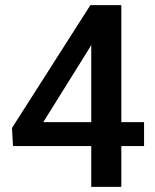

<svg xmlns="http://www.w3.org/2000/svg" viewBox="-20 -731 608 751"><path d="M543.5 -253.4V-159.7H454.6V0H336.9V-159.7H30.8L26.9 -230.5L333.5 -710.9H454.6V-253.4ZM149.4 -253.4H336.9V-555.2L325.7 -536.1Z"/></svg>

Font: Vazirmatn UI Medium
Style: Regular
Weight: 500
Designer: Saber Rastikerdar
Foundry: Saber Rastikerdar
Version: Version 33.003